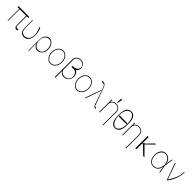

<svg xmlns="http://www.w3.org/2000/svg" viewBox="691 -3208 5859 5859"><g transform="rotate(45 3621.0 -278.0)"><path d="M470.2 -545.5V-501.4H403.4V-99.4Q403.1 -70 415.1 -56.1Q427.2 -42.3 442.6 -38.4Q458.1 -34.4 467.3 -34.1Q478 -34.4 491.7 -38.4Q505.3 -42.3 509.9 -45.5V-1.4Q507.5 -0.4 493.8 3.7Q480.1 7.8 456 8.5Q426.8 7.8 403.8 -18.6Q380.7 -45.1 380.7 -117.9V-501.4H102.3V0H82.4V-501.4H7.1V-545.5Z M609.4 -545.5H629.3V-218.8Q629.6 -147.7 652.3 -105.1Q675.1 -62.5 711.1 -43.9Q747.2 -25.2 786.9 -25.6Q843.4 -25.2 888.1 -56.6Q932.9 -88.1 958.8 -144.7Q984.7 -201.3 984.4 -277Q984.4 -314.6 973.5 -361.7Q962.7 -408.7 946 -456.9Q929.3 -505 910.5 -545.5H947.4Q962.4 -515.6 975.3 -469.1Q988.3 -422.6 996.4 -371.4Q1004.6 -320.3 1004.3 -277Q1004.3 -225.5 991.8 -174.7Q979.4 -123.9 953.1 -82.2Q926.8 -40.5 885.8 -15.3Q844.8 9.9 788.4 9.9Q710.6 9.9 659.8 -45.3Q609 -100.5 609.4 -220.2Z M1181.1 203.1V-271.3Q1180.8 -355.8 1208.1 -412.5Q1235.4 -469.1 1279.7 -497.9Q1323.9 -526.6 1372.9 -527Q1427.2 -526.6 1475.9 -492.5Q1524.5 -458.5 1555.2 -394.7Q1585.9 -331 1585.9 -241.5V-231.5Q1585.9 -164.1 1557.7 -109.4Q1529.5 -54.7 1478.5 -22.4Q1427.6 9.9 1358.7 9.9Q1307.2 9.9 1263.5 -26.6Q1219.8 -63.2 1198.2 -122.9L1201 203.1ZM1197.4 -207Q1199.9 -179.7 1211.5 -147.5Q1223 -115.4 1244.9 -86.3Q1266.7 -57.2 1300.6 -38.5Q1334.5 -19.9 1381.4 -19.9Q1437.5 -20.2 1477.3 -47.8Q1517 -75.3 1538.5 -123Q1560 -170.8 1560.4 -231.5V-241.5Q1560 -310 1539.2 -367.7Q1518.5 -425.4 1478 -460.4Q1437.5 -495.4 1377.1 -495.7Q1329.2 -495.4 1294.9 -474.1Q1260.7 -452.8 1239 -420.1Q1217.3 -387.4 1207 -352.1Q1196.7 -316.8 1196.7 -288.4Z M1937.5 11.4Q1873.2 11.4 1822.1 -25.7Q1771 -62.9 1741.3 -127Q1711.6 -191.1 1711.6 -271.3Q1711.6 -351.9 1741.3 -415.8Q1771 -479.8 1822.1 -516.9Q1873.2 -554 1937.5 -554Q2001.8 -554 2052.7 -516.7Q2103.7 -479.4 2133.5 -415.5Q2163.4 -351.6 2163.4 -271.3Q2163.4 -191.1 2133.7 -127Q2104 -62.9 2052.9 -25.7Q2001.8 11.4 1937.5 11.4ZM1937.5 -11.4Q1995.4 -11.4 2041.4 -45.5Q2087.4 -79.5 2114 -138.5Q2140.6 -197.4 2140.6 -271.3Q2140.6 -345.2 2113.8 -403.9Q2087 -462.7 2041.2 -497Q1995.4 -531.2 1937.5 -531.2Q1880 -531.2 1834 -497Q1788 -462.7 1761.2 -403.9Q1734.4 -345.2 1734.4 -271.3Q1734.4 -197.4 1761 -138.5Q1787.6 -79.5 1833.6 -45.5Q1879.6 -11.4 1937.5 -11.4Z M2515.6 -737.2Q2568.9 -737.2 2604.8 -718.2Q2640.6 -699.2 2661.8 -669.6Q2682.9 -639.9 2692.1 -608Q2701.3 -576 2701.7 -549.7Q2701.3 -511.7 2682.5 -471.6Q2663.7 -431.5 2621.1 -405.5Q2662.6 -387.8 2687 -354.9Q2711.3 -322.1 2721.9 -283.6Q2732.6 -245 2733 -210.2Q2732.6 -149.9 2704.5 -99.3Q2676.5 -48.7 2626.6 -18.1Q2576.7 12.4 2509.9 12.8Q2468 12.4 2426.1 -6.6Q2384.2 -25.6 2355.1 -82.4L2349.4 -79.5V204.5H2321V-568.2Q2320.7 -612.2 2345.3 -650.7Q2370 -689.3 2414.1 -713.2Q2458.1 -737.2 2515.6 -737.2ZM2467.3 -420.5V-423.3H2514.2Q2561.4 -423.7 2599.4 -443.7Q2637.4 -463.8 2660.2 -497.7Q2682.9 -531.6 2683.2 -572.4Q2682.9 -612.6 2659.3 -644.4Q2635.7 -676.1 2597.8 -694.6Q2560 -713.1 2515.6 -713.1Q2470.9 -713.1 2432.7 -694.8Q2394.5 -676.5 2371.8 -646Q2349.1 -615.4 2349.4 -578.1V-167.6Q2349.4 -165.8 2349.4 -163.7Q2349.8 -124.3 2371.1 -90.9Q2392.4 -57.5 2430.8 -37.3Q2469.1 -17 2521.3 -17Q2580.3 -17 2622.3 -42.4Q2664.4 -67.8 2687.1 -109Q2709.9 -150.2 2710.2 -197.4Q2709.9 -237.6 2692.6 -279.1Q2675.4 -320.7 2642 -349.1Q2608.7 -377.5 2559.7 -377.8H2539.8Q2518.8 -375 2495.7 -375H2467.3Z M3084.2 11.4Q3019.9 11.4 2968.8 -25.7Q2917.6 -62.9 2888 -127Q2858.3 -191.1 2858.3 -271.3Q2858.3 -351.9 2888 -415.8Q2917.6 -479.8 2968.8 -516.9Q3019.9 -554 3084.2 -554Q3148.4 -554 3199.4 -516.7Q3250.4 -479.4 3280.2 -415.5Q3310 -351.6 3310 -271.3Q3310 -191.1 3280.4 -127Q3250.7 -62.9 3199.6 -25.7Q3148.4 11.4 3084.2 11.4ZM3084.2 -11.4Q3142 -11.4 3188 -45.5Q3234 -79.5 3260.7 -138.5Q3287.3 -197.4 3287.3 -271.3Q3287.3 -345.2 3260.5 -403.9Q3233.7 -462.7 3187.9 -497Q3142 -531.2 3084.2 -531.2Q3026.6 -531.2 2980.6 -497Q2934.7 -462.7 2907.8 -403.9Q2881 -345.2 2881 -271.3Q2881 -197.4 2907.7 -138.5Q2934.3 -79.5 2980.3 -45.5Q3026.3 -11.4 3084.2 -11.4Z M3873.9 5.7Q3859.4 5.7 3841.1 -1.8Q3822.8 -9.2 3805.2 -30.4Q3787.6 -51.5 3774.5 -92.3L3614.7 -550.1L3613.6 -547.6L3614 -546.9L3613.6 -547.6L3601.9 -514.2H3622.5L3443.5 0H3418L3601.9 -514.2H3601.2L3613.6 -547.9L3585.6 -623.6Q3567.1 -670.1 3545.3 -689.3Q3523.4 -708.5 3497.3 -710.2Q3471.2 -712 3439.3 -706L3430.8 -737.2Q3426.1 -736.9 3439.8 -739.7Q3453.5 -742.5 3471.9 -742.9Q3513.1 -742.5 3545.5 -719.3Q3577.8 -696 3602.6 -627.8L3622.9 -572.8L3626.8 -583.8L3622.9 -572.4L3811.4 -55.4Q3810.7 -56.5 3813.2 -50.1Q3815.7 -43.7 3823.3 -37.3Q3831 -30.9 3845.5 -31.2Q3849.8 -30.9 3859.7 -31.8Q3869.7 -32.7 3869.7 -32.7L3893.8 4.3Q3882.1 6.4 3878.9 6.4Q3875.7 6.4 3873.9 5.7ZM3614.7 -550.4 3605.5 -576.7 3613.6 -547.9ZM3614.7 -550.4V-550.1L3622.9 -572.4V-572.8ZM3613.6 -547.9V-547.6Z M4056.5 -366.5V0H4033.7V-545.5H4056.5V-458.8H4059.3Q4078.5 -501.4 4122.3 -527Q4166.2 -552.6 4222.7 -552.6Q4277.3 -552.6 4319.2 -528.8Q4361.2 -505 4384.9 -463.1Q4408.7 -421.2 4408.7 -366.5V204.5H4386V-366.5Q4386 -438.9 4340.6 -484.4Q4295.1 -529.8 4222.7 -529.8Q4174.4 -529.8 4136.9 -508.9Q4099.4 -487.9 4077.9 -451Q4056.5 -414.1 4056.5 -366.5ZM4211.3 -596.6 4221.2 -759.9H4268.1L4238.3 -596.6Z M4920.1 -379.3V-331Q4920.5 -155.2 4866.7 -72.6Q4812.9 9.9 4718.4 9.9Q4625.7 9.9 4570.3 -72.6Q4514.9 -155.2 4515.3 -331V-379.3Q4514.9 -554.3 4569.2 -631.6Q4623.6 -708.8 4717 -708.8Q4813.9 -708.8 4867.2 -631.2Q4920.5 -553.6 4920.1 -379.3ZM4896 -318.2V-389.2Q4896.3 -475.5 4873.6 -540.8Q4850.9 -606.2 4810.4 -643.1Q4769.9 -680 4717 -680.4Q4668 -680 4626.6 -644.4Q4585.2 -608.7 4560.4 -543.5Q4535.5 -478.3 4535.2 -389.2V-318.2Q4535.5 -230.8 4561.1 -163.2Q4586.6 -95.5 4628.4 -57Q4670.1 -18.5 4718.4 -18.5Q4771.7 -18.5 4811.8 -58.4Q4851.9 -98.4 4874.1 -166.2Q4896.3 -234 4896 -318.2ZM4881.7 -367.9V-325.3H4549.4V-367.9Z M5048.7 -366.5V0H5025.9V-545.5H5048.7V-458.8H5051.5Q5070.7 -501.4 5114.5 -527Q5158.4 -552.6 5214.8 -552.6Q5269.5 -552.6 5311.4 -528.8Q5353.3 -505 5377.1 -463.1Q5400.9 -421.2 5400.9 -366.5V204.5H5378.2V-366.5Q5378.2 -438.9 5332.7 -484.4Q5287.3 -529.8 5214.8 -529.8Q5166.5 -529.8 5129.1 -508.9Q5091.6 -487.9 5070.1 -451Q5048.7 -414.1 5048.7 -366.5Z M5642.4 -528.4V-281.2H5669.7L5668 -325.3L5694.6 -298.3L5919.4 -528.4H5966.3L5713.4 -279.5L5989 0H5933.6L5670.8 -255.7H5642.4V0H5596.9V-267L5589.8 -281.2H5596.9V-528.4Z M6372.5 11.4Q6306.1 10.3 6256.2 -25.2Q6206.3 -60.7 6178.6 -123.9Q6150.9 -187.1 6150.9 -271.3Q6150.9 -355.1 6178.3 -418.3Q6205.6 -481.5 6255.3 -517Q6305 -552.6 6372.5 -552.6Q6418 -552.6 6465.4 -530.7Q6512.8 -508.9 6548.5 -460.8Q6584.2 -412.6 6594.1 -333.8H6595.9L6626.8 -545.5H6649.5L6610.1 -272.7L6656.6 0H6633.9L6598 -211.6H6595.5Q6589.1 -145.6 6566.6 -102.1Q6544 -58.6 6511.7 -33.6Q6479.4 -8.5 6443 1.6Q6406.6 11.7 6372.5 11.4ZM6587.4 -274.9 6582.7 -302.6Q6569.2 -382.1 6535 -432.4Q6500.7 -482.6 6457.4 -506.2Q6414.1 -529.8 6372.5 -529.8Q6318.5 -529.8 6273.3 -494.5Q6228 -459.2 6200.8 -400.4Q6173.7 -341.6 6173.7 -271.3Q6173.7 -195.7 6198.2 -136.9Q6222.7 -78.1 6267.4 -44.7Q6312.1 -11.4 6372.5 -11.4Q6402.7 -11.4 6435 -20.1Q6467.3 -28.8 6497 -53.1Q6526.6 -77.4 6549.4 -123.2Q6572.1 -169 6582.7 -242.9Z M6959.5 0 6762.1 -545.5H6787.6L6969.5 -31.2H6975.1Q7034.1 -122.9 7070.8 -195.7Q7107.6 -268.5 7127.1 -328.5Q7146.7 -388.5 7153.9 -441.2Q7161.2 -494 7161.2 -545.5H7181.1Q7183.9 -417.3 7136.2 -279.7Q7088.4 -142 6986.5 0Z"/></g></svg>

Font: Inter UI Thin
Style: Regular
Weight: 100
Designer: Rasmus Andersson
Foundry: rsms
Version: 3.2;8d6f07862